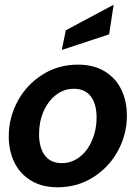

<svg xmlns="http://www.w3.org/2000/svg" viewBox="-20 -781 589 811"><path d="M17 -205Q17 -284 54.5 -353.5Q92 -423 159 -465.5Q226 -508 309 -508Q376 -508 422.5 -479.5Q469 -451 492.5 -402.5Q516 -354 516 -293Q516 -214 478.5 -144.5Q441 -75 374 -32.5Q307 10 224 10Q157 10 110.5 -18.5Q64 -47 40.5 -95.5Q17 -144 17 -205ZM388 -284Q388 -342 363.5 -374Q339 -406 292 -406Q250 -406 216.5 -380Q183 -354 164 -310.5Q145 -267 145 -215Q145 -157 169.5 -124.5Q194 -92 241 -92Q283 -92 316.5 -118Q350 -144 369 -188.5Q388 -233 388 -284ZM258 -653 460 -761 441 -636 241 -570Z"/></svg>

Font: Cabin
Style: Bold Italic
Weight: 700
Italic angle: -7°
Designer: Pablo Impallari
Foundry: Pablo Impallari. http://www.impallari.com Igino Marini. http://www.ikern.com
Version: Version 2.200